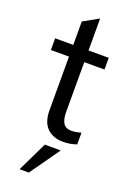

<svg xmlns="http://www.w3.org/2000/svg" viewBox="-168 -734 699 1017"><g transform="rotate(20 181.5 -225.0)"><path d="M125 -126V-427H23V-493H125V-625L211 -673V-493H325V-427H211V-148Q211 -105 224.8 -83.5Q238.5 -62 271 -62Q293.5 -62 325 -71V-5Q289 8 249 8Q192.5 8 158.8 -25Q125 -58 125 -126ZM164 55H254L135 223H83Z"/></g></svg>

Font: HK Grotesk
Style: Regular
Weight: 400
Designer: Alfredo Marco Pradil
Foundry: Hanken Design Co.
Version: Version 3.001